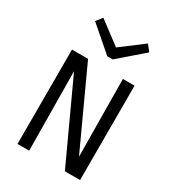

<svg xmlns="http://www.w3.org/2000/svg" viewBox="-215 -1035 1044 1154"><g transform="rotate(30 307.0 -457.5)"><path d="M133.5 -618 134.9 -655H201.3L486 -36.4L485.3 0H418.6ZM524.1 0H449.5L443.2 -655H524.1ZM170.8 0H89.9V-655H164.5ZM500.6 -872.6 331.6 -726H304L300.9 -789.4L467.2 -915ZM124.4 -872.6 157.5 -915 324.5 -789.4 321.4 -726H293.8Z"/></g></svg>

Font: Intel One Mono Light
Style: Regular
Weight: 300
Monospace: yes
Designer: Fred Shallcrass
Foundry: Frere-Jones Type LLC
Version: Version 1.004